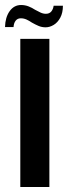

<svg xmlns="http://www.w3.org/2000/svg" viewBox="-39 -746 271 766"><path d="M42 0V-591H158V0ZM143 -637Q128 -637 115 -642.5Q102 -648 88 -656Q78 -663 67 -668Q56 -673 44 -673Q31 -673 23.5 -663.5Q16 -654 15 -638H-19Q-18 -677 -0.5 -701.5Q17 -726 45 -726Q61 -726 75 -720.5Q89 -715 101 -707Q112 -701 122.5 -696Q133 -691 144 -691Q158 -691 165.5 -700Q173 -709 175 -723H212Q212 -695 201.5 -675.5Q191 -656 175 -646.5Q159 -637 143 -637Z"/></svg>

Font: Alumni Sans Thin
Style: Bold
Weight: 700
Version: Version 1.018